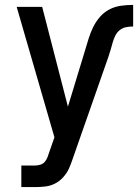

<svg xmlns="http://www.w3.org/2000/svg" viewBox="-20 -548 563 783"><path d="M67 215V127H123Q134 127 145 123.5Q156 120 163 111.5Q170 103 174 92.5Q178 82 181 72L202 12L48 -520H152L257 -113L327 -343Q334 -367 341.5 -391Q349 -415 360 -437.5Q371 -460 387.5 -479Q404 -498 426 -509.5Q448 -521 473 -524.5Q498 -528 523 -528V-440Q508 -440 493.5 -437Q479 -434 467.5 -424.5Q456 -415 449.5 -401Q443 -387 439 -373Q435 -359 431 -344.5Q427 -330 422 -316L276 101Q273 111 269 120.5Q265 130 261 140Q252 159 237.5 175Q223 191 204.5 200.5Q186 210 165 212.5Q144 215 123 215Z"/></svg>

Font: Iosevka SS18 Semibold
Style: Regular
Weight: 600
Monospace: yes
Designer: Belleve Invis
Foundry: Belleve Invis
Version: Version 25.1.1; ttfautohint (v1.8.4)